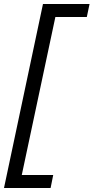

<svg xmlns="http://www.w3.org/2000/svg" viewBox="-22 -747 468 960"><path d="M-2 192.9 192.9 -727.1H425.8L412.1 -662.1H254.9L86.9 127.9H244.1L231 192.9Z"/></svg>

Font: Lorenzo Sans
Style: Italic
Weight: 400
Italic angle: -12°
Foundry: Intel Corporation
Version: Version 1.00; ttfautohint (v1.5)